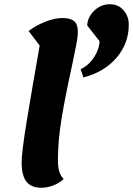

<svg xmlns="http://www.w3.org/2000/svg" viewBox="-20 -860 627 905"><path d="M82 -94Q82 -142 106.5 -292Q131 -442 167 -645L115 -714Q151 -741 194.5 -758Q238 -775 274 -775Q313 -775 330 -760Q347 -745 347 -710Q347 -689 339.5 -649Q332 -609 317 -539Q288 -408 270.5 -303Q253 -198 253 -106Q253 -71 259.5 -51Q266 -31 280 -16Q258 4 230 14.5Q202 25 175 25Q127 25 104.5 -4Q82 -33 82 -94ZM498 -840Q538 -840 562.5 -811.5Q587 -783 587 -744Q587 -655 529 -587.5Q471 -520 373 -495L360 -534Q400 -553 424.5 -592Q449 -631 449 -666L391 -740Q393 -780 424.5 -810Q456 -840 498 -840Z"/></svg>

Font: Lemonada SemiBold
Style: Regular
Weight: 600
Designer: Mohamed Gaber (Arabic) Eduardo Tunni (Latin)
Foundry: Kief Type Foundry
Version: Version 3.006